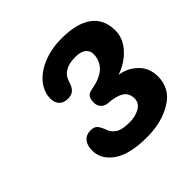

<svg xmlns="http://www.w3.org/2000/svg" viewBox="-136 -961 723 723"><g transform="rotate(-45 226.0 -599.5)"><path d="M342 -596Q384 -590 413.5 -561Q443 -532 443 -487Q443 -423 388 -389Q332 -354 252 -354Q161 -354 115.5 -385.5Q70 -417 70 -465Q70 -492 83 -507.5Q96 -523 119 -523Q138 -523 146.5 -514Q155 -505 164 -481Q171 -462 189 -451Q207 -440 245 -440Q276 -440 299 -453Q322 -466 322 -491Q322 -519 301 -532.5Q280 -546 237 -549Q220 -551 211 -562Q202 -573 202 -588Q202 -608 209 -617Q216 -626 234 -629Q285 -638 308 -661.5Q331 -685 331 -718Q331 -737 316.5 -748Q302 -759 274 -759Q206 -759 192 -709Q185 -686 174 -676.5Q163 -667 144 -667Q121 -667 109 -680Q97 -693 97 -715Q97 -740 110.5 -763.5Q124 -787 148.5 -805Q173 -823 208 -834Q243 -845 287 -845Q368 -845 410 -814Q452 -783 452 -722Q452 -682 421.5 -647.5Q391 -613 342 -596Z"/></g></svg>

Font: Lebkuchenwelt
Style: Regular
Weight: 400
Designer: Vernon Adams
Foundry: Gereon Berster
Version: Version 1.000;PS 001.001;hotconv 1.0.56 